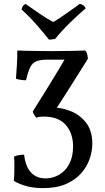

<svg xmlns="http://www.w3.org/2000/svg" viewBox="-20 -721 540 988"><path d="M201 247Q158 247 121 238Q84 229 51 210Q53 194 53.5 171Q54 148 54 125Q54 102 52 86Q60 80 74.5 77.5Q89 75 104 75Q111 136 139.5 166.5Q168 197 214 197Q252 197 284.5 178Q317 159 336.5 122.5Q356 86 356 33Q356 -35 318.5 -78Q281 -121 205 -121Q195 -121 185 -120Q175 -119 167 -115Q160 -123 154.5 -132.5Q149 -142 149 -148Q182 -200 215 -253.5Q248 -307 275 -351.5Q302 -396 315 -419L335 -414H225Q189 -414 168 -406Q147 -398 135.5 -375Q124 -352 114 -308Q102 -308 87.5 -310Q73 -312 62 -316Q65 -349 67 -386Q69 -423 69 -461Q90 -460 121 -459.5Q152 -459 187 -458.5Q222 -458 251 -458Q294 -458 342.5 -459Q391 -460 419 -461Q426 -453 429 -440.5Q432 -428 432 -418Q411 -384 381.5 -337.5Q352 -291 319.5 -239.5Q287 -188 256 -141L234 -168Q290 -170 340.5 -150.5Q391 -131 423 -89.5Q455 -48 455 18Q455 57 441 97.5Q427 138 396.5 172Q366 206 318 226.5Q270 247 201 247ZM232 -517Q204 -553 167.5 -594.5Q131 -636 91 -672Q93 -682 97.5 -689Q102 -696 111 -701Q145 -678 183.5 -651Q222 -624 254 -608Q266 -614 286 -627.5Q306 -641 327.5 -656Q349 -671 366.5 -683.5Q384 -696 390 -701Q400 -700 408.5 -694Q417 -688 421 -678Q383 -646 340 -604Q297 -562 264 -521Q256 -519 247 -518Q238 -517 232 -517Z"/></svg>

Font: Vollkorn
Style: Regular
Weight: 400
Designer: Friedrich Althausen
Foundry: Friedrich Althausen
Version: Version 4.104